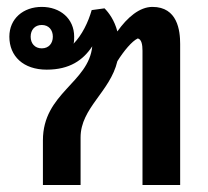

<svg xmlns="http://www.w3.org/2000/svg" viewBox="-20 -528 594 548"><path d="M99.2 -456.7C119.2 -456.7 130.8 -442.5 130.8 -423.3C130.8 -404.2 119.2 -390 99.2 -390C79.2 -390 67.5 -404.2 67.5 -423.3C67.5 -442.5 79.2 -456.7 99.2 -456.7ZM99.2 -508.3C46.7 -508.3 6.7 -475 6.7 -423.3C6.7 -367.5 46.7 -329.2 113.3 -329.2C179.2 -329.2 217.5 -356.7 243.3 -395.8C233.3 -291.7 102.5 -262.5 102.5 -127.5V0H210V-135.8C210 -220 294.2 -265.8 315 -353.3C333.3 -382.5 356.7 -410.8 373.3 -418.3C384.2 -415.8 386.7 -400 386.7 -383.3V0H494.2V-402.5C494.2 -440.8 486.7 -508.3 415 -508.3C378.3 -508.3 343.3 -478.3 315 -438.3C306.7 -470 290.8 -491.7 278.3 -504.2L241.7 -499.2C231.7 -464.2 214.2 -428.3 190 -403.3C191.7 -409.2 191.7 -416.7 191.7 -423.3C191.7 -475 151.7 -508.3 99.2 -508.3Z"/></svg>

Font: Boon SemiBold
Style: Regular
Weight: 600
Designer: Sungsit Sawaiwan
Foundry: FontUni
Version: Version 2.0